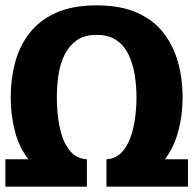

<svg xmlns="http://www.w3.org/2000/svg" viewBox="-20 -696 721 716"><path d="M0 0V-102H86Q51 -147 35.5 -207Q20 -267 20 -334Q20 -402 36.5 -463.5Q53 -525 90.5 -573Q128 -621 189.5 -648.5Q251 -676 340 -676Q430 -676 491.5 -648.5Q553 -621 590 -573Q627 -525 644 -463.5Q661 -402 661 -334Q661 -267 645 -207Q629 -147 595 -102H681V0H383Q380 0 377 0V-102Q410 -104 431.5 -125.5Q453 -147 465.5 -180.5Q478 -214 483.5 -254Q489 -294 489 -334Q489 -375 482.5 -416Q476 -457 460 -491Q444 -525 415 -545.5Q386 -566 340 -566Q295 -566 266 -545.5Q237 -525 220.5 -491Q204 -457 198 -416Q192 -375 192 -334Q192 -295 197 -254.5Q202 -214 214.5 -180Q227 -146 249 -125Q271 -104 304 -102V0Q300 0 297 0Z"/></svg>

Font: Epunda Sans ExtraBold
Style: Regular
Weight: 800
Designer: Simon Atzbach
Foundry: typofactur
Version: Version 2.204; ttfautohint (v1.8.4.7-5d5b)